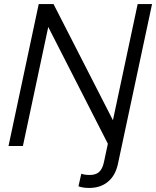

<svg xmlns="http://www.w3.org/2000/svg" viewBox="-20 -720 770 947"><path d="M420 207Q389 207 367 199L381 137Q398 143 423 143Q453 143 469.5 127.5Q486 112 493 78L512 -11L218 -587L93 0H22L171 -700H244L537 -127L659 -700H730L562 87Q550 145 513 176Q476 207 420 207Z"/></svg>

Font: Red Hat Display
Style: Italic
Weight: 400
Italic angle: -12°
Designer: Pentagram, MCKL
Foundry: Pentagram, MCKL
Version: Version 1.023; ttfautohint (v1.8.3)